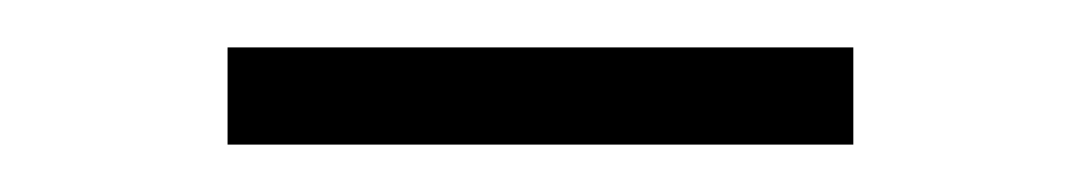

<svg xmlns="http://www.w3.org/2000/svg" viewBox="-20 -306 456 81"><path d="M76 -245V-286H340V-245Z"/></svg>

Font: Nunito Sans 10pt ExtraLight
Style: Regular
Weight: 250
Designer: Vernon Adams
Foundry: Vernon Adams
Version: Version 3.101;gftools[0.9.27]